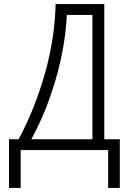

<svg xmlns="http://www.w3.org/2000/svg" viewBox="-20 -734 640 939"><path d="M307 -661H432V-53H133Q204 -181 251.5 -342.5Q299 -504 307 -661ZM81 185V0H509V185H566V-53H490V-714H252Q248 -544 199 -372Q150 -200 71 -53H24V185Z"/></svg>

Font: Noto Sans Mono UI Light
Style: Regular
Weight: 300
Designer: Monotype Design team
Foundry: Monotype Imaging Inc.
Version: 1.000